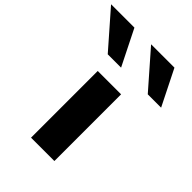

<svg xmlns="http://www.w3.org/2000/svg" viewBox="-527 -1136 1272 1272"><g transform="rotate(45 109.5 -500.0)"><path d="M218.8 0H0V-625H218.8ZM-31.2 -1000 93.8 -750H-31.2L-250 -1000ZM343.8 -1000 468.8 -750H343.8L125 -1000Z"/></g></svg>

Font: CraftyPE
Style: Regular
Weight: 400
Designer: Erek Butcher
Foundry: Haunted Coop
Version: Version 0.018;April 4, 2024;FontCreator 15.0.0.2962 64-bit